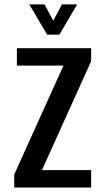

<svg xmlns="http://www.w3.org/2000/svg" viewBox="-20 -841 478 861"><path d="M43.9 -58.6 264.6 -546.9H55.7V-625H388.7V-566.4L168 -78.1H388.7V0H43.9ZM326.2 -821.3 246.1 -685.5H191.4L111.3 -821.3H179.7L218.8 -748L257.8 -821.3Z"/></svg>

Font: Sudo Variable
Style: Regular
Weight: 400
Monospace: yes
Designer: Jens Kutilek
Foundry: Jens Kutilek
Version: Version 0.040